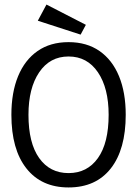

<svg xmlns="http://www.w3.org/2000/svg" viewBox="-20 -812 603 843"><path d="M281 11Q162 11 96 -72.5Q30 -156 30 -308Q30 -406 59.5 -477.5Q89 -549 145 -588Q201 -627 281 -627Q361 -627 417 -588Q473 -549 502.5 -477.5Q532 -406 532 -308Q532 -156 466.5 -72.5Q401 11 281 11ZM281 -52Q363 -52 410 -118Q457 -184 457 -308Q457 -425 410 -494.5Q363 -564 281 -564Q199 -564 152 -494.5Q105 -425 105 -308Q105 -184 152 -118Q199 -52 281 -52ZM334 -660 146 -721 184 -792 357 -703Z"/></svg>

Font: Inconsolata SemiExpanded
Style: Regular
Weight: 400
Width: 6
Monospace: yes
Designer: Raph Levien, Cyreal, Brenton Simpson
Foundry: Raph Levien, Cyreal, Google
Version: Version 3.100; ttfautohint (v1.8.4.7-5d5b)